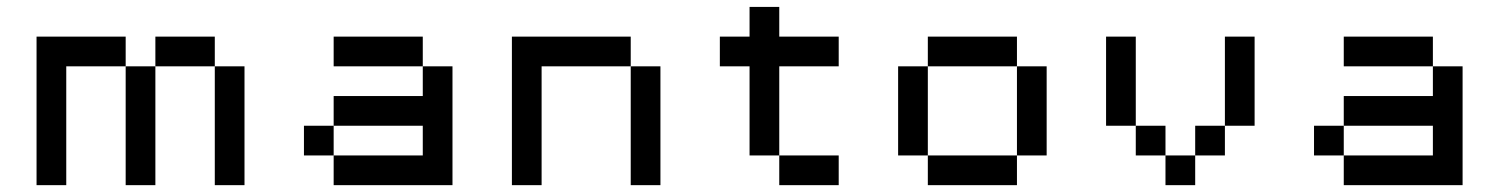

<svg xmlns="http://www.w3.org/2000/svg" viewBox="-20 -541 4380 561"><path d="M607.6 -347.2H694.4V0H607.6ZM607.6 -347.2H434V-434H607.6ZM347.2 -347.2H173.6V0H86.8V-434H347.2ZM347.2 -347.2H434V0H347.2Z M954.9 -173.6V-86.8H1215.3V-173.6ZM954.9 -173.6V-260.4H1215.3V-347.2H1302.1V0H954.9V-86.8H868.1V-173.6ZM1215.3 -347.2H954.9V-434H1215.3Z M1822.9 -347.2H1562.5V0H1475.7V-434H1822.9ZM1822.9 -347.2H1909.7V0H1822.9Z M2256.9 -86.8H2430.6V0H2256.9ZM2256.9 -86.8H2170.1V-347.2H2083.3V-434H2170.1V-520.8H2256.9V-434H2430.6V-347.2H2256.9Z M2951.4 -347.2H3038.2V-86.8H2951.4ZM2951.4 0H2691V-86.8H2951.4ZM2951.4 -347.2H2691V-434H2951.4ZM2691 -86.8H2604.2V-347.2H2691Z M3385.4 -86.8H3298.6V-173.6H3385.4ZM3472.2 -173.6H3559V-86.8H3472.2ZM3559 -173.6V-434H3645.8V-173.6ZM3298.6 -173.6H3211.8V-434H3298.6ZM3385.4 -86.8H3472.2V0H3385.4Z M3906.3 -173.6V-86.8H4166.7V-173.6ZM3906.3 -173.6V-260.4H4166.7V-347.2H4253.5V0H3906.3V-86.8H3819.4V-173.6ZM4166.7 -347.2H3906.3V-434H4166.7Z"/></svg>

Font: 8-bit Operator+ 8
Style: Regular
Weight: 400
Designer: GrandChaos9000
Version: Version 1.3.0 - August 1, 2014